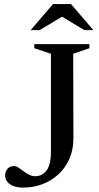

<svg xmlns="http://www.w3.org/2000/svg" viewBox="-20 -886 472 918"><path d="M331 -224.5Q331 -170 311.8 -126.5Q292.5 -83 259 -52.2Q225.5 -21.5 182.2 -5.2Q139 11 90.5 11Q64.5 11 45 3.8Q25.5 -3.5 15 -16.8Q4.5 -30 4.5 -47.5Q4.5 -65.5 15.8 -78.8Q27 -92 48.5 -92Q57 -92 68 -84.8Q79 -77.5 91.8 -67.8Q104.5 -58 118.8 -50.8Q133 -43.5 148.5 -43.5Q181 -43.5 202.2 -70.5Q223.5 -97.5 223.5 -163.5V-629L144 -655.5V-675H407.5V-655.5L330 -629ZM267 -812H286L169.5 -742H126.5L233.5 -866.5H319.5L426.5 -742H383.5Z"/></svg>

Font: Newsreader 24pt Medium
Style: Regular
Weight: 500
Designer: Hugues Gentile
Foundry: Production Type
Version: Version 1.003